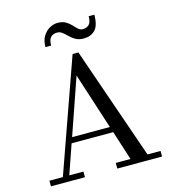

<svg xmlns="http://www.w3.org/2000/svg" viewBox="-137 -1089 1080 1201"><g transform="rotate(-15 403.0 -488.5)"><path d="M327.5 -919Q303 -919 287.5 -904Q272 -889 272 -850H235Q235 -892.5 252.5 -920.8Q270 -949 295.8 -963Q321.5 -977 346 -977Q378.5 -977 399 -965Q419.5 -953 433.5 -937.5Q447.5 -922 460.5 -910Q473.5 -898 490.5 -898Q515.5 -898 531 -913Q546.5 -928 546.5 -967H583Q583 -896 554.8 -868Q526.5 -840 482 -840Q450.5 -840 429.5 -852Q408.5 -864 393 -879.5Q377.5 -895 362.2 -907Q347 -919 327.5 -919ZM43 -36.5H130L388 -764.5H425.5L678 -36.5H762.5V0H472.5V-36.5H568L507 -226.5H237.5L171.5 -36.5H263V0H43ZM377 -628 250.5 -263H495Z"/></g></svg>

Font: Bodoni* 06pt
Style: Regular
Weight: 400
Version: Version 2.3